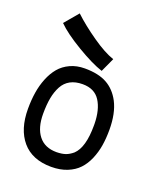

<svg xmlns="http://www.w3.org/2000/svg" viewBox="-137 -838 793 929"><g transform="rotate(20 259.0 -373.5)"><path d="M340.8 -592.8 307.6 -520.5Q253.4 -538.1 172.9 -586.2Q92.3 -634.3 52.7 -674.3L112.8 -745.6Q160.6 -700.7 226.6 -654.8Q292.5 -608.9 340.8 -592.8ZM319.3 -105Q362.8 -146 362.8 -258.8Q362.8 -258.8 362.8 -267.6Q361.8 -340.8 333.5 -384.8Q305.2 -428.7 244.1 -428.7Q207 -428.7 180.9 -414.6Q154.8 -400.4 140.1 -373Q125.5 -345.7 118.9 -310.8Q112.3 -275.9 112.3 -229Q112.3 -156.7 144 -116.5Q175.8 -76.2 236.3 -76.2Q264.2 -76.7 282.5 -83Q300.8 -89.4 319.3 -105ZM235.4 -0.5Q137.7 -1 86.4 -61.3Q35.2 -121.6 35.2 -226.6Q35.2 -271 41.3 -310.3Q47.4 -349.6 61.8 -385.5Q76.2 -421.4 97.9 -447.3Q119.6 -473.1 152.8 -488.5Q186 -503.9 227.5 -503.9Q297.9 -503.9 341.6 -479.7Q385.3 -455.6 411.6 -405.8Q440.4 -350.1 440.4 -265.1Q440.4 -221.2 434.3 -183.8Q428.2 -146.5 413.6 -112.1Q398.9 -77.6 376.2 -53.5Q353.5 -29.3 317.9 -14.9Q282.2 -0.5 236.3 -0.5Z"/></g></svg>

Font: Fantasque Sans Mono
Style: Regular
Weight: 400
Monospace: yes
Designer: Jany Belluz
Version: Version 1.8.0 ; ttfautohint (v1.8.2)